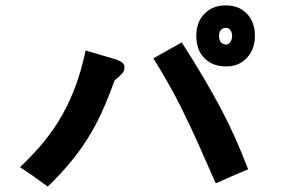

<svg xmlns="http://www.w3.org/2000/svg" viewBox="-20 -747 1040 711"><path d="M441 -497Q441 -485 432.5 -475Q424 -465 404 -449Q381 -384 357 -331.5Q333 -279 304 -233Q275 -187 239.5 -144.5Q204 -102 157 -56Q140 -68 128 -77Q116 -86 105 -93.5Q94 -101 82.5 -109Q71 -117 54 -128Q103 -174 142.5 -222Q182 -270 211.5 -323Q241 -376 262 -434.5Q283 -493 297 -560Q366 -540 404.5 -528.5Q443 -517 441 -497ZM899 -120Q879 -112 851 -100Q823 -88 779 -68Q741 -155 711.5 -220.5Q682 -286 655.5 -339.5Q629 -393 603 -438.5Q577 -484 548 -531L653 -590Q701 -515 736 -455.5Q771 -396 799.5 -342Q828 -288 851.5 -235Q875 -182 899 -120ZM817 -582Q827 -582 833 -591.5Q839 -601 839.5 -612.5Q840 -624 834.5 -633.5Q829 -643 817 -644Q806 -644 798.5 -636.5Q791 -629 791 -614Q791 -598 798.5 -590Q806 -582 817 -582ZM924 -614Q924 -565 894.5 -533Q865 -501 818 -501Q767 -501 737 -531.5Q707 -562 707 -614Q707 -665 737 -696Q767 -727 816 -727Q865 -727 894.5 -696Q924 -665 924 -614Z"/></svg>

Font: D2Coding
Style: Bold
Weight: 700
Monospace: yes
Designer: Yong-Rak Park; Jeong-Hwan Yoon; Sang-Min Lee;
Foundry: NHN Corporation
Version: Version 1.3.2; Build 20180524